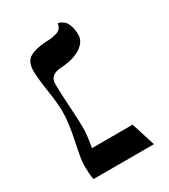

<svg xmlns="http://www.w3.org/2000/svg" viewBox="-144 -626 614 697"><g transform="rotate(-30 163.0 -277.0)"><path d="M65.9 -272Q65.9 -300.8 56.9 -360.4Q47.9 -419.9 47.9 -448.2Q47.9 -488.3 73 -502.2Q98.1 -516.1 141.1 -518.1Q155.3 -518.1 164.1 -519.5Q172.9 -521 184.3 -523.9Q195.8 -526.9 202.4 -534.4Q209 -542 210.9 -554.2Q212.9 -554.2 216.1 -553.7Q219.2 -553.2 226.6 -549.1Q233.9 -544.9 239.5 -538.6Q245.1 -532.2 250 -517.1Q254.9 -502 254.9 -481.9Q254.9 -452.1 223.9 -432.1Q192.9 -412.1 140.1 -409.2Q93.3 -406.2 92.8 -369.1Q92.8 -340.3 96.9 -273.2Q101.1 -206.1 101.1 -181.2Q101.1 -150.4 91.8 -100.1H262.2L293.9 0H41Q36.1 -18.1 36.1 -63Q36.1 -84 51 -153.1Q65.9 -222.2 65.9 -272Z"/></g></svg>

Font: Linux Libertine
Style: Regular
Weight: 400
Designer: Philipp H. Poll
Foundry: Philipp H. Poll
Version: Version 5.3.0 ; ttfautohint (v0.9)